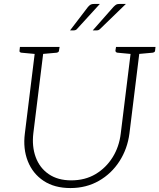

<svg xmlns="http://www.w3.org/2000/svg" viewBox="-20 -944 808 973"><path d="M337 9Q256 9 201 -27.5Q146 -64 121 -127Q96 -190 106 -268L160 -706H203L149 -269Q141 -202 161 -147.5Q181 -93 227 -61.5Q273 -30 341 -30Q411 -30 464 -61.5Q517 -93 550.5 -146.5Q584 -200 592 -268L646 -706H690L636 -268Q626 -190 585.5 -127Q545 -64 481 -27.5Q417 9 337 9ZM173 -706 163 -670 88 -677Q83 -678 80.5 -680.5Q78 -683 79 -688L81 -706ZM282 -706 279 -688Q279 -683 275.5 -680.5Q272 -678 268 -677L190 -670V-706ZM659 -706 649 -670 575 -677Q570 -678 567.5 -680.5Q565 -683 565 -688L568 -706ZM768 -706 766 -688Q766 -683 762.5 -680.5Q759 -678 754 -677L677 -670V-706ZM457 -924H486L371 -798Q365 -790 353 -790H335L426 -909Q434 -918 440 -921Q446 -924 457 -924ZM586 -924H618L488 -798Q484 -794 480 -792Q476 -790 470 -790H450L555 -909Q564 -918 569.5 -921Q575 -924 586 -924Z"/></svg>

Font: Aleo ExtraLight
Style: Italic
Weight: 250
Italic angle: -7°
Designer: Alessio Laiso
Foundry: Alessio Laiso
Version: Version 2.001;gftools[0.9.29]